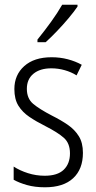

<svg xmlns="http://www.w3.org/2000/svg" viewBox="-20 -785 408 815"><path d="M332 -136Q332 -67 290.5 -28.5Q249 10 171 10Q128 10 94.5 0.5Q61 -9 38 -22V-78Q64 -61 98.5 -50Q133 -39 170 -39Q224 -39 250.5 -64.5Q277 -90 277 -134Q277 -177 251 -200Q225 -223 172 -250Q134 -269 104.5 -289Q75 -309 58 -336.5Q41 -364 41 -407Q41 -467 83 -504.5Q125 -542 199 -542Q235 -542 267.5 -533.5Q300 -525 327 -510L305 -465Q283 -479 255 -487Q227 -495 198 -495Q150 -495 122 -472Q94 -449 94 -408Q94 -367 120.5 -344.5Q147 -322 201 -294Q239 -275 268 -255Q297 -235 314.5 -207Q332 -179 332 -136ZM309 -757Q294 -735 270.5 -707Q247 -679 221 -652Q195 -625 174 -606H139V-617Q169 -654 196.5 -692Q224 -730 244 -765H309Z"/></svg>

Font: Noto Sans Myanmar UI Condensed Light
Style: Regular
Weight: 300
Width: 3
Designer: Monotype Design Team
Foundry: Monotype Imaging Inc.
Version: Version 2.103; ttfautohint (v1.8.4.7-5d5b)